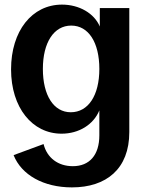

<svg xmlns="http://www.w3.org/2000/svg" viewBox="-20 -580 635 833"><path d="M292 233C441 233 541 153 541 -7V-545H413V-465C389 -522 324 -560 249 -560C119 -560 28 -446 28 -279C28 -113 120 0 247 0C323 0 386 -40 411 -101V7C411 93 368 141 296 141C232 141 184 105 169 45L39 93C73 179 169 233 292 233ZM287 -93C213 -93 166 -166 166 -281C166 -396 214 -469 289 -469C364 -469 411 -396 411 -281C411 -166 363 -93 287 -93Z"/></svg>

Font: Ronzino
Style: Bold
Weight: 700
Designer: Nunzio Mazzaferro
Foundry: Collletttivo
Version: Version 1.000;Glyphs 3.3 (3337)